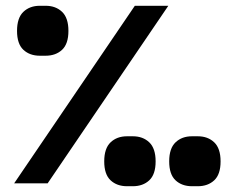

<svg xmlns="http://www.w3.org/2000/svg" viewBox="-20 -635 810 665"><path d="M447 -615H563L145 0H29ZM39 -528Q39 -573 61 -594Q83 -615 118 -615H138Q173 -615 195 -594Q217 -573 217 -528Q217 -483 195 -462.5Q173 -442 138 -442H118Q83 -442 61 -462.5Q39 -483 39 -528ZM566 -76Q566 -121 588 -142Q610 -163 645 -163H665Q700 -163 722 -142Q744 -121 744 -76Q744 -31 722 -10.5Q700 10 665 10H645Q610 10 588 -10.5Q566 -31 566 -76ZM341 -76Q341 -121 363 -142Q385 -163 420 -163H440Q475 -163 497 -142Q519 -121 519 -76Q519 -31 497 -10.5Q475 10 440 10H420Q385 10 363 -10.5Q341 -31 341 -76Z"/></svg>

Font: IBM Plex Sans Arabic SemiBold
Style: Regular
Weight: 600
Designer: Mike Abbink, Paul van der Laan, Pieter van Rosmalen, Wael Morcos, Khajak Apelian
Foundry: Bold Monday
Version: Version 1.1